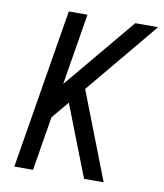

<svg xmlns="http://www.w3.org/2000/svg" viewBox="-83 -803 741 870"><g transform="rotate(10 288.0 -367.5)"><path d="M42 0H128L169 -249L235 -328L328 -89L363 0H453L297 -402L574 -735H469L195 -407L249 -735H163Z"/></g></svg>

Font: Iosevka Sparkle Oblique
Style: Regular
Weight: 400
Italic angle: -9°
Designer: Belleve Invis
Foundry: Belleve Invis
Version: Version 4.5.0; ttfautohint (v1.8.3)